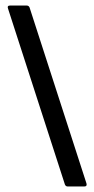

<svg xmlns="http://www.w3.org/2000/svg" viewBox="-20 -675 342 695"><path d="M225 0Q218 0 215 -7L9 -644Q5 -655 17 -655H76Q84 -655 87 -648L293 -11Q296 0 285 0Z"/></svg>

Font: Sofia Sans Condensed Medium
Style: Regular
Weight: 500
Designer: Botio Nikoltchev, Ani Petrova
Foundry: lettersoup
Version: Version 4.101; ttfautohint (v1.8.4.7-5d5b)